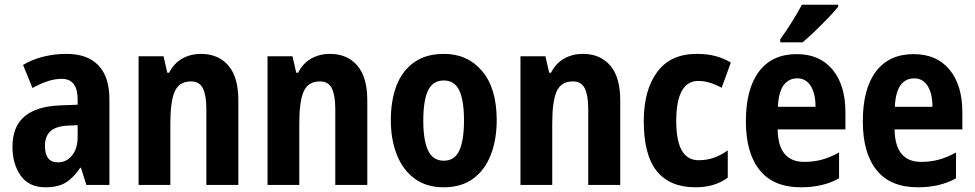

<svg xmlns="http://www.w3.org/2000/svg" viewBox="-20 -786 4145 816"><path d="M263 -557Q351 -557 398 -508.5Q445 -460 445 -363V0H347L324 -73H321Q293 -31 260 -10.5Q227 10 173 10Q103 10 68 -39.5Q33 -89 33 -162Q33 -248 84 -291Q135 -334 234 -338L310 -341V-363Q310 -451 242 -451Q214 -451 183 -441Q152 -431 118 -412L78 -510Q116 -533 163.5 -545Q211 -557 263 -557ZM266 -252Q216 -249 193.5 -227.5Q171 -206 171 -166Q171 -96 226 -96Q262 -96 286 -125Q310 -154 310 -205V-254Z M834 -557Q908 -557 950.5 -507.5Q993 -458 993 -360V0H857V-323Q857 -380 842.5 -410Q828 -440 792 -440Q742 -440 723 -398Q704 -356 704 -261V0H569V-547H675L691 -477H699Q719 -517 754.5 -537Q790 -557 834 -557Z M1382 -557Q1456 -557 1498.5 -507.5Q1541 -458 1541 -360V0H1405V-323Q1405 -380 1390.5 -410Q1376 -440 1340 -440Q1290 -440 1271 -398Q1252 -356 1252 -261V0H1117V-547H1223L1239 -477H1247Q1267 -517 1302.5 -537Q1338 -557 1382 -557Z M2091 -275Q2091 -194 2066.5 -129.5Q2042 -65 1992 -27.5Q1942 10 1865 10Q1792 10 1742 -27Q1692 -64 1666.5 -128.5Q1641 -193 1641 -275Q1641 -360 1665.5 -423Q1690 -486 1740.5 -521.5Q1791 -557 1867 -557Q1967 -557 2029 -484Q2091 -411 2091 -275ZM1779 -273Q1779 -189 1799.5 -146Q1820 -103 1866 -103Q1912 -103 1932 -146Q1952 -189 1952 -275Q1952 -359 1932 -401.5Q1912 -444 1866 -444Q1820 -444 1799.5 -402Q1779 -360 1779 -273Z M2457 -557Q2531 -557 2573.5 -507.5Q2616 -458 2616 -360V0H2480V-323Q2480 -380 2465.5 -410Q2451 -440 2415 -440Q2365 -440 2346 -398Q2327 -356 2327 -261V0H2192V-547H2298L2314 -477H2322Q2342 -517 2377.5 -537Q2413 -557 2457 -557Z M2936 10Q2827 10 2771.5 -58.5Q2716 -127 2716 -271Q2716 -403 2773 -480Q2830 -557 2941 -557Q2986 -557 3021.5 -547.5Q3057 -538 3086 -520L3047 -413Q3021 -427 2996.5 -434.5Q2972 -442 2948 -442Q2854 -442 2854 -271Q2854 -105 2949 -105Q2983 -105 3013.5 -115.5Q3044 -126 3073 -147V-31Q3018 10 2936 10Z M3366 -556Q3464 -556 3518.5 -490Q3573 -424 3573 -309V-236H3285Q3287 -98 3398 -98Q3438 -98 3473 -107.5Q3508 -117 3546 -138V-28Q3478 10 3384 10Q3267 10 3208.5 -63Q3150 -136 3150 -270Q3150 -409 3206 -482.5Q3262 -556 3366 -556ZM3368 -453Q3332 -453 3310.5 -424Q3289 -395 3286 -332H3446Q3446 -387 3426 -420Q3406 -453 3368 -453ZM3542 -757Q3527 -738 3500.5 -710.5Q3474 -683 3444.5 -654.5Q3415 -626 3391 -606H3296V-619Q3322 -655 3346 -693.5Q3370 -732 3388 -766H3542Z M3863 -556Q3961 -556 4015.5 -490Q4070 -424 4070 -309V-236H3782Q3784 -98 3895 -98Q3935 -98 3970 -107.5Q4005 -117 4043 -138V-28Q3975 10 3881 10Q3764 10 3705.5 -63Q3647 -136 3647 -270Q3647 -409 3703 -482.5Q3759 -556 3863 -556ZM3865 -453Q3829 -453 3807.5 -424Q3786 -395 3783 -332H3943Q3943 -387 3923 -420Q3903 -453 3865 -453Z"/></svg>

Font: Noto Sans Arabic Cond
Style: Bold
Weight: 700
Width: 3
Designer: Monotype Design Team, Nadine Chahine, Nizar Qandah and Khaled Hosny
Foundry: Monotype Imaging Inc.
Version: Version 2.012; ttfautohint (v1.8.4.7-5d5b)